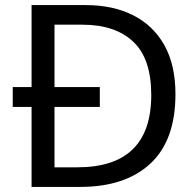

<svg xmlns="http://www.w3.org/2000/svg" viewBox="-20 -734 770 754"><path d="M317 -714Q424 -714 503 -674Q582 -634 625.5 -556.5Q669 -479 669 -364Q669 -183 570.5 -91.5Q472 0 295 0H104V-314H30V-392H104V-714ZM304 -637H194V-392H372V-314H194V-77H284Q574 -77 574 -361Q574 -504 503 -570.5Q432 -637 304 -637Z"/></svg>

Font: Noto Sans Historical
Style: Regular
Weight: 400
Designer: Monotype Design Team
Foundry: Monotype Imaging Inc.
Version: Version 2.013; ttfautohint (v1.8.4.7-5d5b)